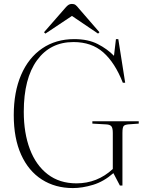

<svg xmlns="http://www.w3.org/2000/svg" viewBox="-20 -943 740 977"><path d="M351 14Q261 14 193 -29.5Q125 -73 87.5 -156Q50 -239 50 -357Q50 -475 87.5 -562Q125 -649 194.5 -696.5Q264 -744 358 -744Q428 -744 477 -719Q526 -694 560 -659L570 -744H582L617 -522H605Q565 -624 505.5 -676.5Q446 -729 354 -729Q236 -729 168.5 -636.5Q101 -544 101 -374Q101 -266 132 -184Q163 -102 223 -56Q283 -10 369 -10Q475 -10 554 -83V-267Q554 -291 547 -300Q540 -309 521 -310L450 -314V-326H686V-314L631 -310Q618 -309 610.5 -303Q603 -297 603 -267V1H590L557 -62Q508 -19 453.5 -2.5Q399 14 351 14ZM211 -772 204 -779 315 -906Q322 -914 329 -918.5Q336 -923 346 -923Q357 -923 364 -918Q371 -913 382 -899L486 -779L479 -772L346 -862Z"/></svg>

Font: Display Extralight
Style: Regular
Weight: 200
Designer: Latin by Veronika Burian and Jose Scaglione. Greek by Irene Vlachou. Cyrillic by Vera Evstafieva.
Foundry: TypeTogether
Version: Version 3.002